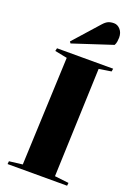

<svg xmlns="http://www.w3.org/2000/svg" viewBox="-181 -1047 778 1115"><g transform="rotate(20 208.5 -490.0)"><path d="M131 -697 55 -712 59 -730H406L403 -712L327 -700L302 -28L389 -18L387 0H19L21 -18L103 -28ZM255 -949Q271 -967 285.5 -973.5Q300 -980 321 -980Q343 -980 360 -961Q377 -942 377 -911Q377 -901 375 -887.5Q373 -874 367 -863L123 -783L116 -793Z"/></g></svg>

Font: Literata 72pt ExtraBold
Style: Italic
Weight: 800
Italic angle: -2°
Designer: Latin by Veronika Burian and Jose Scaglione. Greek by Irene Vlachou. Cyrillic by Vera Evstafieva
Foundry: TypeTogether
Version: Version 3.002